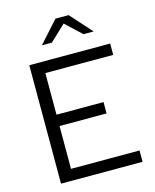

<svg xmlns="http://www.w3.org/2000/svg" viewBox="-133 -1007 884 1096"><g transform="rotate(-15 309.5 -459.0)"><path d="M89 0ZM89 0V-700H567V-633H166V-387H444V-320H166V-67H571V0ZM434 -791 340 -879 247 -791H188L302 -918H380L494 -791Z"/></g></svg>

Font: Rosa Sans Light
Style: Regular
Weight: 300
Designer: Pentagram / MCKL
Foundry: Pentagram / MCKL
Version: Version 1.005;September 16, 2019;FontCreator 11.5.0.2425 64-